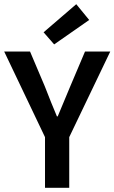

<svg xmlns="http://www.w3.org/2000/svg" viewBox="-24 -901 549 921"><path d="M191.9 0V-243.2L-3.9 -653.8H120.1L190.9 -486.8Q223.1 -403.8 249 -342.8H252.9Q304.7 -465.8 313 -486.8L383.8 -653.8H504.9L308.1 -243.2V0ZM235.8 -688 185.1 -746.1 341.8 -880.9 403.8 -805.2Z"/></svg>

Font: Toshiba Sans Medium
Style: Regular
Weight: 500
Designer: Paul D. Hunt
Foundry: Toshiba Corporation
Version: Version 2.020;PS 2.0;hotconv 1.0.86;makeotf.lib2.5.63406